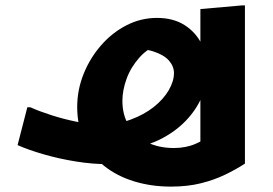

<svg xmlns="http://www.w3.org/2000/svg" viewBox="-20 -612 1013 712"><path d="M381.1 -3.2Q322.4 -3.2 259.9 -13.4Q197.4 -23.6 141.3 -39.9Q85.1 -56.1 45.2 -73.9L81.4 -214.3H92.2Q124.5 -199.7 170.3 -185Q216 -170.2 265 -160.4Q314 -150.5 355.6 -150.5Q415.5 -150.5 464.9 -168.6Q514.2 -186.7 550.3 -215.4Q586.3 -244 605.7 -277.4Q625.1 -310.7 625.1 -341.2Q625.1 -365.9 606.6 -387.3Q588.1 -408.6 547.9 -421.5Q507.8 -434.4 442.2 -432L582.7 -453.5Q530.1 -435.9 497.4 -399.1Q464.6 -362.2 449.3 -319.5Q433.9 -276.7 433.9 -238.4Q433.9 -185.3 457.7 -146Q481.5 -106.7 524.7 -84.9Q567.9 -63.1 625.1 -63.1Q669.9 -63.1 706 -79Q742 -94.8 774.6 -117.4L723.1 -12.8V-578.4L877.5 -592H888.3V-5.2Q855.2 16.2 814.6 35.8Q774 55.4 724.7 67.7Q675.3 80 613.9 80Q540.7 80 477.2 60.5Q413.6 41 366.4 3.4Q319.2 -34.1 292.8 -89.2Q266.3 -144.3 266.3 -215.2Q266.3 -278.9 290.1 -338Q313.9 -397 354.9 -444Q395.9 -490.9 449.2 -518.3Q502.5 -545.6 562.2 -545.6Q621.9 -545.6 663.7 -519.4Q705.5 -493.2 727.5 -449.2Q749.4 -405.2 749.4 -351.4Q749.4 -300.6 728.5 -252.6Q707.6 -204.5 669.6 -164.8Q631.5 -125.1 579.9 -98.3Q528.3 -71.4 466.9 -62.3Z"/></svg>

Font: Kufam
Style: Regular
Weight: 400
Designer: Wael Morcos, Artur Schmal
Foundry: Original Type
Version: Version 1.301; ttfautohint (v1.8.3)